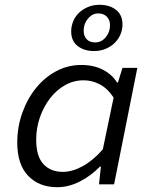

<svg xmlns="http://www.w3.org/2000/svg" viewBox="-20 -769 640 801"><path d="M219 12Q143 12 97.5 -35.5Q52 -83 52 -174Q52 -239 73 -298Q94 -357 130 -401.5Q166 -446 214.5 -472Q263 -498 319 -498Q371 -498 409.5 -478Q448 -458 468 -425H472L491 -486H553L456 0H393L401 -74H397Q359 -35 312.5 -11.5Q266 12 219 12ZM242 -52Q282 -52 325.5 -76Q369 -100 409 -146L454 -362Q429 -400 396.5 -417Q364 -434 329 -434Q287 -434 251 -413.5Q215 -393 188.5 -358.5Q162 -324 146.5 -279.5Q131 -235 131 -186Q131 -117 161 -84.5Q191 -52 242 -52ZM372 -556Q331 -556 304 -577Q277 -598 277 -638Q277 -660 285.5 -680.5Q294 -701 310 -716Q326 -731 347.5 -740Q369 -749 395 -749Q437 -749 464 -728Q491 -707 491 -667Q491 -644 482 -624Q473 -604 457.5 -589Q442 -574 420 -565Q398 -556 372 -556ZM377 -592Q403 -592 421 -613.5Q439 -635 439 -664Q439 -685 426 -699Q413 -713 390 -713Q365 -713 347 -691.5Q329 -670 329 -641Q329 -619 341.5 -605.5Q354 -592 377 -592Z"/></svg>

Font: Source Code Pro
Style: Italic
Weight: 400
Italic angle: -11°
Monospace: yes
Designer: Paul D. Hunt, Teo Tuominen
Foundry: Adobe Systems Incorporated
Version: Version 1.050;PS 1.000;hotconv 16.6.51;makeotf.lib2.5.65220